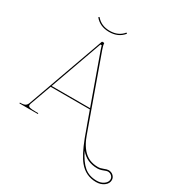

<svg xmlns="http://www.w3.org/2000/svg" viewBox="-253 -1109 1465 1539"><g transform="rotate(30 479.5 -340.0)"><path d="M344.7 -865.2Q424.8 -865.2 469.2 -920.4L477.5 -914.6Q430.2 -855 344.7 -855Q259.3 -855 211.4 -914.6L220.2 -920.4Q265.6 -865.2 344.7 -865.2ZM652.3 66.9Q691.4 148.4 738 188Q784.7 227.5 856 227.5Q894.5 227.5 920.7 208Q946.8 188.5 946.8 163.1Q946.8 145 932.4 131.6Q918 118.2 897 118.2Q887.7 118.2 861.3 128.9Q835 139.6 809.6 139.6Q711.9 139.6 652.3 66.9ZM565.9 -120.6 522.9 -240.2H160.2L88.4 -41.5Q85.9 -33.2 85.9 -28.8Q85.9 -15.6 102.5 -11.5Q119.1 -7.3 159.7 -7.3H180.2V0H9.8V-7.3H12.7Q43.9 -7.3 58.1 -15.6Q72.3 -23.9 79.6 -44.4L334.5 -756.3Q335.9 -759.8 338.9 -759.8H352.5Q357.4 -759.8 357.4 -754.9Q357.4 -738.8 370.1 -703.1L584 -106Q610.4 -31.7 617.7 -15.6Q660.2 81.1 729 111.8Q765.1 127.4 809.6 127.4Q831.1 127.4 856.9 116.7Q882.8 106 897 106Q922.9 106 940.9 122.6Q959 139.2 959 163.1Q959 194.8 929 217Q898.9 239.3 856 239.3Q759.3 239.3 697.3 163.1Q651.9 107.9 603 -19Q591.8 -49.3 567.9 -115.7L567.4 -116.2V-116.7L566.9 -117.2V-117.7V-118.2L566.4 -118.7V-119.1V-119.6ZM163.6 -250H519.5L358.4 -700.2Q350.1 -723.6 348.1 -733.4H336.4Z"/></g></svg>

Font: ZnikomitNo24
Style: Thin
Weight: 300
Designer: gluk
Foundry: gluk
Version: Version 0.55